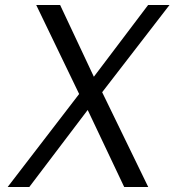

<svg xmlns="http://www.w3.org/2000/svg" viewBox="-20 -743 694 763"><path d="M10.5 0 294.5 -369.5 124 -723H219L353 -438L568.5 -723H653.5L386 -376.5L569 0H473.5L328.5 -306L96.5 0Z"/></svg>

Font: Public Sans Light
Style: Italic
Weight: 300
Italic angle: -8°
Designer: The Public Sans project authors (U.S. Web Design System). Libre Franklin designed by Pablo Impallari and Rodrigo Fuenzal
Version: Version 1.007; ttfautohint (v1.8.1) -l 8 -r 50 -G 200 -x 14 